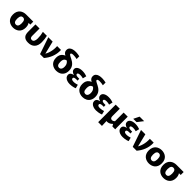

<svg xmlns="http://www.w3.org/2000/svg" viewBox="627 -3097 5612 5612"><g transform="rotate(45 3432.5 -291.5)"><path d="M301 11.7Q250.8 11.7 202.7 -3.6Q154.5 -18.8 115.9 -51Q77.3 -83.2 54.3 -135.3Q31.2 -187.3 31.2 -260Q31.2 -332.7 54.3 -384.7Q77.3 -436.8 115.9 -469Q154.5 -501.2 202.7 -516.4Q250.8 -531.7 301 -531.7Q354.2 -531.7 401.2 -515Q448.3 -498.3 486.5 -461.2Q521 -428.7 545.6 -379.2Q570.2 -329.8 570.2 -260Q570.2 -187.3 547.5 -135.3Q524.8 -83.2 486.2 -51Q447.5 -18.8 399.3 -3.6Q351.2 11.7 301 11.7ZM301 -110Q321.2 -110 338.6 -117.8Q356 -125.7 368.8 -142.7Q381.5 -159.7 388.8 -188.7Q396 -217.7 396 -260Q396 -302.3 388.8 -331.3Q381.5 -360.3 368.8 -377.3Q356 -394.3 338.6 -402.2Q321.2 -410 301 -410Q280.8 -410 263.5 -402.2Q246.2 -394.3 233 -377.3Q219.8 -360.3 212.6 -331.3Q205.3 -302.3 205.3 -260Q205.3 -217.7 212.6 -188.7Q219.8 -159.7 233 -142.7Q246.2 -125.7 263.5 -117.8Q280.8 -110 301 -110ZM301.8 -410V-531.7H600.2V-410Z M924.7 11.7Q1058.3 11.7 1130.2 -65Q1202.2 -141.7 1202.2 -283.3Q1202.2 -350.8 1194.7 -407.3Q1187.3 -463.8 1173.7 -520H1009.5Q1025.8 -458.7 1033.3 -402.3Q1040.7 -346 1040.7 -275Q1040.7 -204.7 1018 -163.2Q995.3 -121.7 946.3 -121.7Q906 -121.7 888.8 -146.4Q871.7 -171.2 871.7 -216.7V-520H702.5V-215.5Q702.5 -192.5 705.4 -162.7Q708.3 -133 719.9 -102.3Q731.5 -71.7 755.3 -45.8Q779.2 -20 820.2 -4.2Q861.2 11.7 924.7 11.7Z M1233.3 -520H1412.8L1522.2 -75H1483.3Q1511.5 -114.2 1534.3 -162.4Q1557.2 -210.7 1573 -266.8Q1588.8 -323 1595.9 -386.6Q1603 -450.2 1598.7 -520H1758Q1762.2 -439 1749.1 -365.8Q1736 -292.5 1710.3 -227.1Q1684.7 -161.7 1648.8 -104.9Q1613 -48.2 1571.8 0H1411Z M2086.5 -519.2 2095.2 -421.2Q2063.5 -415.8 2039.8 -400Q2016.2 -384.2 2002.9 -350.9Q1989.7 -317.7 1989.7 -260Q1989.7 -217.7 1996.9 -188.7Q2004.2 -159.7 2017.3 -142.7Q2030.5 -125.7 2047.8 -117.8Q2065.2 -110 2085.3 -110Q2103 -110 2120 -117.4Q2137 -124.8 2150.6 -140.6Q2164.2 -156.3 2172.3 -182.4Q2180.3 -208.5 2180.3 -245.8Q2180.3 -300.8 2163.7 -338.3Q2147 -375.7 2119.4 -400.8Q2091.8 -426 2058.6 -444.3Q2025.3 -462.7 1992 -478.9Q1958.7 -495.2 1931.1 -514.9Q1903.5 -534.7 1886.8 -562.5Q1870.2 -590.3 1870.2 -632Q1870.2 -689 1903.3 -723.8Q1936.5 -758.7 1992.7 -774Q2049 -789.3 2120.4 -787.1Q2191.8 -784.8 2268.3 -767V-654.8Q2234 -663.3 2193.2 -668.6Q2152.3 -673.8 2115.7 -673.1Q2079.2 -672.3 2055.5 -663.3Q2031.8 -654.3 2031.8 -634.3Q2031.8 -617.5 2049.3 -603.7Q2066.8 -589.8 2095.7 -575.7Q2124.5 -561.5 2159.1 -544.4Q2193.7 -527.3 2227.7 -503.4Q2261.8 -479.5 2290.7 -445.8Q2319.5 -412 2337 -365.8Q2354.5 -319.7 2354.5 -256.7Q2354.5 -169.8 2319 -109.7Q2283.5 -49.5 2222.6 -18.9Q2161.7 11.7 2085.3 11.7Q2035.2 11.7 1987 -3.6Q1938.8 -18.8 1900.2 -51Q1861.7 -83.2 1838.6 -135.3Q1815.5 -187.3 1815.5 -260Q1815.5 -330.2 1838.2 -377.9Q1860.8 -425.7 1899.4 -455.3Q1938 -485 1986.7 -500.1Q2035.3 -515.2 2086.5 -519.2Z M2642.3 8Q2578.2 8 2526.4 -11.3Q2474.7 -30.7 2444.6 -66.2Q2414.5 -101.8 2414.5 -149Q2414.5 -184 2430.5 -208.2Q2446.5 -232.3 2475.5 -246.7Q2504.5 -261 2542.8 -267.7V-269.7Q2482.5 -285.7 2451.7 -317.5Q2420.8 -349.3 2420.8 -394.3Q2420.8 -458 2480.3 -494.8Q2539.7 -531.7 2637 -531.7Q2692.3 -531.7 2742.4 -521.6Q2792.5 -511.5 2824.7 -498.3L2796.7 -383.8Q2773.2 -391.8 2741.6 -396.8Q2710 -401.8 2679.7 -401.8Q2633.8 -401.8 2606.9 -390Q2580 -378.2 2580 -354.3Q2580 -332.3 2597.7 -321Q2615.5 -309.7 2639.8 -306.1Q2664.2 -302.5 2683 -302.5H2730.7L2734.8 -228.7H2678Q2657.3 -228.7 2634.7 -224.6Q2612.2 -220.5 2596.2 -209.3Q2580.3 -198.2 2580.3 -176.5Q2580.3 -158.3 2591.3 -145.6Q2602.3 -132.8 2623.7 -126.5Q2645.2 -120.2 2674.8 -120.2Q2715.7 -120.2 2757.3 -129.2Q2799 -138.3 2825.8 -147.7L2854.7 -33Q2834.8 -23.5 2800.8 -13.9Q2766.8 -4.3 2725.3 1.8Q2683.8 8 2642.3 8Z M3171.5 -519.2 3180.2 -421.2Q3148.5 -415.8 3124.8 -400Q3101.2 -384.2 3087.9 -350.9Q3074.7 -317.7 3074.7 -260Q3074.7 -217.7 3081.9 -188.7Q3089.2 -159.7 3102.3 -142.7Q3115.5 -125.7 3132.8 -117.8Q3150.2 -110 3170.3 -110Q3188 -110 3205 -117.4Q3222 -124.8 3235.6 -140.6Q3249.2 -156.3 3257.3 -182.4Q3265.3 -208.5 3265.3 -245.8Q3265.3 -300.8 3248.7 -338.3Q3232 -375.7 3204.4 -400.8Q3176.8 -426 3143.6 -444.3Q3110.3 -462.7 3077 -478.9Q3043.7 -495.2 3016.1 -514.9Q2988.5 -534.7 2971.8 -562.5Q2955.2 -590.3 2955.2 -632Q2955.2 -689 2988.3 -723.8Q3021.5 -758.7 3077.7 -774Q3134 -789.3 3205.4 -787.1Q3276.8 -784.8 3353.3 -767V-654.8Q3319 -663.3 3278.2 -668.6Q3237.3 -673.8 3200.7 -673.1Q3164.2 -672.3 3140.5 -663.3Q3116.8 -654.3 3116.8 -634.3Q3116.8 -617.5 3134.3 -603.7Q3151.8 -589.8 3180.7 -575.7Q3209.5 -561.5 3244.1 -544.4Q3278.7 -527.3 3312.7 -503.4Q3346.8 -479.5 3375.7 -445.8Q3404.5 -412 3422 -365.8Q3439.5 -319.7 3439.5 -256.7Q3439.5 -169.8 3404 -109.7Q3368.5 -49.5 3307.6 -18.9Q3246.7 11.7 3170.3 11.7Q3120.2 11.7 3072 -3.6Q3023.8 -18.8 2985.2 -51Q2946.7 -83.2 2923.6 -135.3Q2900.5 -187.3 2900.5 -260Q2900.5 -330.2 2923.2 -377.9Q2945.8 -425.7 2984.4 -455.3Q3023 -485 3071.7 -500.1Q3120.3 -515.2 3171.5 -519.2Z M3727.3 8Q3663.2 8 3611.4 -11.3Q3559.7 -30.7 3529.6 -66.2Q3499.5 -101.8 3499.5 -149Q3499.5 -184 3515.5 -208.2Q3531.5 -232.3 3560.5 -246.7Q3589.5 -261 3627.8 -267.7V-269.7Q3567.5 -285.7 3536.7 -317.5Q3505.8 -349.3 3505.8 -394.3Q3505.8 -458 3565.3 -494.8Q3624.7 -531.7 3722 -531.7Q3777.3 -531.7 3827.4 -521.6Q3877.5 -511.5 3909.7 -498.3L3881.7 -383.8Q3858.2 -391.8 3826.6 -396.8Q3795 -401.8 3764.7 -401.8Q3718.8 -401.8 3691.9 -390Q3665 -378.2 3665 -354.3Q3665 -332.3 3682.7 -321Q3700.5 -309.7 3724.8 -306.1Q3749.2 -302.5 3768 -302.5H3815.7L3819.8 -228.7H3763Q3742.3 -228.7 3719.7 -224.6Q3697.2 -220.5 3681.2 -209.3Q3665.3 -198.2 3665.3 -176.5Q3665.3 -158.3 3676.3 -145.6Q3687.3 -132.8 3708.7 -126.5Q3730.2 -120.2 3759.8 -120.2Q3800.7 -120.2 3842.3 -129.2Q3884 -138.3 3910.8 -147.7L3939.7 -33Q3919.8 -23.5 3885.8 -13.9Q3851.8 -4.3 3810.3 1.8Q3768.8 8 3727.3 8Z M4195 11.7Q4127.2 11.7 4088.5 -18.8Q4049.8 -49.3 4034.3 -101Q4018.7 -152.7 4018.7 -215.5V-520H4187.8V-216.7Q4187.8 -171.3 4204.9 -146.5Q4222 -121.7 4262.2 -121.7Q4281.2 -121.7 4296.6 -127.7Q4312 -133.8 4324.7 -143.7Q4337.3 -153.5 4347.2 -164V-520H4516.3V-172.5Q4516.3 -123.2 4516.8 -80.2Q4517.3 -37.2 4519.2 0H4401.8L4365.5 -65.8H4361.2Q4344.7 -47.8 4319.8 -29.8Q4295 -11.7 4263.3 0Q4231.5 11.7 4195 11.7ZM4018.7 204V-263H4157.8L4174.5 204Z M4828.3 8Q4764.2 8 4712.4 -11.3Q4660.7 -30.7 4630.6 -66.2Q4600.5 -101.8 4600.5 -149Q4600.5 -184 4616.5 -208.2Q4632.5 -232.3 4661.5 -246.7Q4690.5 -261 4728.8 -267.7V-269.7Q4668.5 -285.7 4637.7 -317.5Q4606.8 -349.3 4606.8 -394.3Q4606.8 -458 4666.3 -494.8Q4725.7 -531.7 4823 -531.7Q4878.3 -531.7 4928.4 -521.6Q4978.5 -511.5 5010.7 -498.3L4982.7 -383.8Q4959.2 -391.8 4927.6 -396.8Q4896 -401.8 4865.7 -401.8Q4819.8 -401.8 4792.9 -390Q4766 -378.2 4766 -354.3Q4766 -332.3 4783.7 -321Q4801.5 -309.7 4825.8 -306.1Q4850.2 -302.5 4869 -302.5H4916.7L4920.8 -228.7H4864Q4843.3 -228.7 4820.7 -224.6Q4798.2 -220.5 4782.2 -209.3Q4766.3 -198.2 4766.3 -176.5Q4766.3 -158.3 4777.3 -145.6Q4788.3 -132.8 4809.7 -126.5Q4831.2 -120.2 4860.8 -120.2Q4901.7 -120.2 4943.3 -129.2Q4985 -138.3 5011.8 -147.7L5040.7 -33Q5020.8 -23.5 4986.8 -13.9Q4952.8 -4.3 4911.3 1.8Q4869.8 8 4828.3 8ZM4674.3 -590 4761 -766.7H4948.5L4811.8 -590Z M5065.3 -520H5244.8L5354.2 -75H5315.3Q5343.5 -114.2 5366.3 -162.4Q5389.2 -210.7 5405 -266.8Q5420.8 -323 5427.9 -386.6Q5435 -450.2 5430.7 -520H5590Q5594.2 -439 5581.1 -365.8Q5568 -292.5 5542.3 -227.1Q5516.7 -161.7 5480.8 -104.9Q5445 -48.2 5403.8 0H5243Z M5917.3 11.7Q5867.2 11.7 5819 -3.6Q5770.8 -18.8 5732.2 -51Q5693.7 -83.2 5670.6 -135.3Q5647.5 -187.3 5647.5 -260Q5647.5 -332.7 5670.6 -384.7Q5693.7 -436.8 5732.2 -469Q5770.8 -501.2 5819 -516.4Q5867.2 -531.7 5917.3 -531.7Q5967.5 -531.7 6015.7 -516.4Q6063.8 -501.2 6102.5 -469Q6141.2 -436.8 6163.8 -384.7Q6186.5 -332.7 6186.5 -260Q6186.5 -187.3 6163.8 -135.3Q6141.2 -83.2 6102.5 -51Q6063.8 -18.8 6015.7 -3.6Q5967.5 11.7 5917.3 11.7ZM5917.3 -110Q5937.5 -110 5954.9 -117.8Q5972.3 -125.7 5985.1 -142.7Q5997.8 -159.7 6005.1 -188.7Q6012.3 -217.7 6012.3 -260Q6012.3 -302.3 6005.1 -331.3Q5997.8 -360.3 5985.1 -377.3Q5972.3 -394.3 5954.9 -402.2Q5937.5 -410 5917.3 -410Q5897.2 -410 5879.8 -402.2Q5862.5 -394.3 5849.3 -377.3Q5836.2 -360.3 5828.9 -331.3Q5821.7 -302.3 5821.7 -260Q5821.7 -217.7 5828.9 -188.7Q5836.2 -159.7 5849.3 -142.7Q5862.5 -125.7 5879.8 -117.8Q5897.2 -110 5917.3 -110Z M6517 11.7Q6466.8 11.7 6418.7 -3.6Q6370.5 -18.8 6331.9 -51Q6293.3 -83.2 6270.3 -135.3Q6247.2 -187.3 6247.2 -260Q6247.2 -332.7 6270.3 -384.7Q6293.3 -436.8 6331.9 -469Q6370.5 -501.2 6418.7 -516.4Q6466.8 -531.7 6517 -531.7Q6570.2 -531.7 6617.2 -515Q6664.3 -498.3 6702.5 -461.2Q6737 -428.7 6761.6 -379.2Q6786.2 -329.8 6786.2 -260Q6786.2 -187.3 6763.5 -135.3Q6740.8 -83.2 6702.2 -51Q6663.5 -18.8 6615.3 -3.6Q6567.2 11.7 6517 11.7ZM6517 -110Q6537.2 -110 6554.6 -117.8Q6572 -125.7 6584.8 -142.7Q6597.5 -159.7 6604.8 -188.7Q6612 -217.7 6612 -260Q6612 -302.3 6604.8 -331.3Q6597.5 -360.3 6584.8 -377.3Q6572 -394.3 6554.6 -402.2Q6537.2 -410 6517 -410Q6496.8 -410 6479.5 -402.2Q6462.2 -394.3 6449 -377.3Q6435.8 -360.3 6428.6 -331.3Q6421.3 -302.3 6421.3 -260Q6421.3 -217.7 6428.6 -188.7Q6435.8 -159.7 6449 -142.7Q6462.2 -125.7 6479.5 -117.8Q6496.8 -110 6517 -110ZM6517.8 -410V-531.7H6816.2V-410Z"/></g></svg>

Font: Murecho Thin
Style: Regular
Weight: 100
Designer: Neil Summerour
Foundry: Positype
Version: Version 1.010